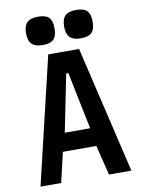

<svg xmlns="http://www.w3.org/2000/svg" viewBox="-101 -1012 801 1080"><g transform="rotate(-10 300.0 -472.0)"><path d="M213 -725H389L560 0H432L390 -171H199L159 0H41ZM373 -275 306 -602H294L228 -275ZM110.5 -863Q110.5 -906 130 -925Q149.5 -944 192.5 -944Q236.5 -944 255 -925.2Q273.5 -906.5 273.5 -863Q273.5 -820 254.8 -801Q236 -782 192.5 -782Q150 -782 130.2 -801.2Q110.5 -820.5 110.5 -863ZM328 -863Q328 -906 347.5 -925Q367 -944 410 -944Q454 -944 472.5 -925.2Q491 -906.5 491 -863Q491 -820 472.2 -801Q453.5 -782 410 -782Q367.5 -782 347.8 -801.2Q328 -820.5 328 -863Z"/></g></svg>

Font: JuliaMono
Style: Bold
Weight: 700
Monospace: yes
Designer: cormullion
Foundry: corm
Version: Version 0.055; ttfautohint (v1.8.4)